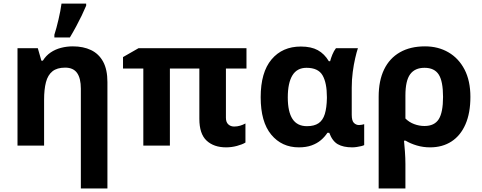

<svg xmlns="http://www.w3.org/2000/svg" viewBox="-20 -816 2701 1076"><path d="M388.2 -556.2Q446.8 -556.2 490.2 -535.4Q533.7 -514.6 557.9 -470.5Q582 -426.3 582 -356V240.2H433.1V-318.8Q433.1 -377.4 411.9 -407.2Q390.6 -437 345.2 -437Q299.8 -437 273.9 -416.3Q248 -395.5 237.5 -355.2Q227.1 -314.9 227.1 -256.8V0H78.1V-545.9H191.9L211.9 -476.1H220.2Q237.8 -504.4 263.9 -522Q290 -539.6 322 -547.9Q354 -556.2 388.2 -556.2ZM284.7 -606V-621.1Q290.5 -638.7 296.4 -660.9Q302.2 -683.1 307.9 -707Q313.5 -731 317.9 -753.9Q322.3 -776.9 324.7 -795.9H462.9V-784.2Q452.1 -758.3 438 -729Q423.8 -699.7 407.2 -668.7Q390.6 -637.7 371.6 -606Z M1292 -106.9Q1309.6 -106.9 1325.4 -111.6Q1341.3 -116.2 1355.5 -124V-17.1Q1337.9 -6.3 1307.9 1.7Q1277.8 9.8 1247.1 9.8Q1178.2 9.8 1137.7 -28.1Q1097.2 -65.9 1097.2 -149.9V-432.1H932.1V0H783.2V-432.1H669.4V-496.1L756.3 -545.9H1361.3V-432.1H1246.1V-155.8Q1246.1 -131.3 1259.3 -119.1Q1272.5 -106.9 1292 -106.9Z M1700.2 -108.9Q1741.2 -108.9 1765.4 -125.5Q1789.6 -142.1 1800.3 -177Q1811 -211.9 1812 -266.1V-272Q1812 -351.6 1787.6 -393.8Q1763.2 -436 1697.8 -436Q1644.5 -436 1618.7 -393.6Q1592.8 -351.1 1592.8 -270Q1592.8 -189.9 1619.1 -149.4Q1645.5 -108.9 1700.2 -108.9ZM1654.8 9.8Q1559.1 9.8 1500 -61.5Q1440.9 -132.8 1440.9 -271Q1440.9 -410.6 1501.7 -482.9Q1562.5 -555.2 1666 -555.2Q1724.1 -555.2 1761.2 -534.7Q1798.3 -514.2 1822.8 -473.1H1830.1Q1834.5 -490.2 1842.8 -510.5Q1851.1 -530.8 1862.8 -545.9H1985.8Q1978.5 -524.4 1970.5 -489.5Q1962.4 -454.6 1956.8 -412.1Q1951.2 -369.6 1951.2 -325.2V-172.9Q1951.2 -139.2 1963.4 -127.2Q1975.6 -115.2 1992.2 -115.2Q1999 -115.2 2008.3 -116.9Q2017.6 -118.7 2021 -120.1V-2.9Q2016.1 0 2004.4 2.9Q1992.7 5.9 1979 7.8Q1965.3 9.8 1954.1 9.8Q1903.8 9.8 1873 -7.8Q1842.3 -25.4 1825.2 -71.8H1814.9Q1800.3 -49.3 1778.6 -30.8Q1756.8 -12.2 1726.3 -1.2Q1695.8 9.8 1654.8 9.8Z M2616.2 -272.9Q2616.2 -182.6 2588.6 -119.4Q2561 -56.2 2510.3 -23.2Q2459.5 9.8 2390.1 9.8Q2351.6 9.8 2315.9 -0.7Q2280.3 -11.2 2252.9 -27.8H2244.1Q2246.6 -4.9 2249.3 33.2Q2252 71.3 2252 103V240.2H2102.1V-273.9Q2102.1 -363.8 2132.6 -426.8Q2163.1 -489.7 2221.2 -522.9Q2279.3 -556.2 2361.8 -556.2Q2435.5 -556.2 2492.9 -522.9Q2550.3 -489.7 2583.3 -426.5Q2616.2 -363.3 2616.2 -272.9ZM2358.9 -436Q2305.2 -436 2278.6 -399.9Q2252 -363.8 2252 -280.8V-151.9Q2272.9 -130.9 2301.3 -120.4Q2329.6 -109.9 2358.9 -109.9Q2414.6 -109.9 2438.7 -147.9Q2462.9 -186 2462.9 -272.9Q2462.9 -360.4 2438.7 -398.2Q2414.6 -436 2358.9 -436Z"/></svg>

Font: Wonky
Style: Regular
Weight: 400
Designer: Monotype Design Team
Foundry: Monotype Imaging Inc.
Version: Version 3.000